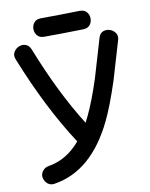

<svg xmlns="http://www.w3.org/2000/svg" viewBox="-95 -914 799 1022"><g transform="rotate(-10 304.0 -403.0)"><path d="M117 38Q321 6 441 -242Q477 -316 520 -447Q578 -643 581 -653Q589 -676 579 -692.5Q569 -709 550.5 -716Q532 -723 513.5 -717Q495 -711 487 -687Q485 -681 425 -477Q386 -357 351 -285L335 -253Q219 -437 120 -688Q110 -711 91.5 -716.5Q73 -722 55 -714Q37 -706 27.5 -688.5Q18 -671 28 -648Q140 -368 274 -163Q201 -76 101 -60Q81 -57 68 -40Q55 -23 59.5 -3Q64 17 79.5 29.5Q95 42 117 38ZM198 -742Q286 -742 410 -745Q435 -746 446.5 -761.5Q458 -777 457.5 -796.5Q457 -816 444.5 -830.5Q432 -845 408 -845Q284 -842 198 -842Q173 -842 160.5 -827Q148 -812 148 -792Q148 -772 160.5 -757Q173 -742 198 -742Z"/></g></svg>

Font: Balsamiq Sans
Style: Regular
Weight: 400
Designer: Michael Angeles
Foundry: Balsamiq SRL
Version: Version 1.020; ttfautohint (v1.8.4.7-5d5b);gftools[0.9.26]